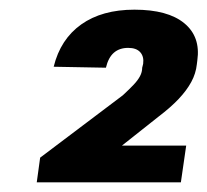

<svg xmlns="http://www.w3.org/2000/svg" viewBox="-20 -807 429 397"><path d="M63 -481 234 -610Q248 -623 256.5 -632Q265 -641 269.5 -649.5Q274 -658 274 -667L276 -675Q278 -690 270 -699Q262 -708 245 -708Q227 -708 215.5 -698Q204 -688 199 -667L91 -669Q105 -726 148 -756.5Q191 -787 258 -787Q327 -787 361 -759Q395 -731 388 -682L387 -674Q385 -655 375.5 -637.5Q366 -620 349.5 -602.5Q333 -585 308 -566L159 -448L169 -506H365L354 -430H56Z"/></svg>

Font: Pathway Extreme SemiCondensed
Style: Bold Italic
Weight: 700
Width: 4
Italic angle: -8°
Version: Version 1.001;gftools[0.9.26]